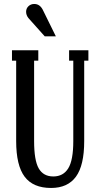

<svg xmlns="http://www.w3.org/2000/svg" viewBox="-20 -932 500 962"><path d="M259.8 -750H204.1L122.1 -841.8Q110.8 -856.4 110.8 -873Q110.8 -889.6 122.6 -900.9Q134.3 -912.1 151.9 -912.1Q181.6 -912.1 196.8 -877.9ZM235.8 9.8Q146 9.8 103.5 -46.6Q61 -103 61 -225.1V-627.9H40V-680.2H171.9V-627.9H150.9V-225.1Q150.9 -128.4 174.1 -88.1Q197.3 -47.9 247.1 -47.9Q296.9 -47.9 322 -88.6Q347.2 -129.4 347.2 -225.1V-627.9H326.2V-680.2H422.9V-627.9H401.9V-225.1Q401.9 -103.5 360.6 -46.9Q319.3 9.8 235.8 9.8Z"/></svg>

Font: Margherita Semibold
Style: Regular
Weight: 600
Designer: James Puckett
Foundry: Dunwich Type Founders
Version: Version 1.008;hotconv 1.0.109;makeotfexe 2.5.65596